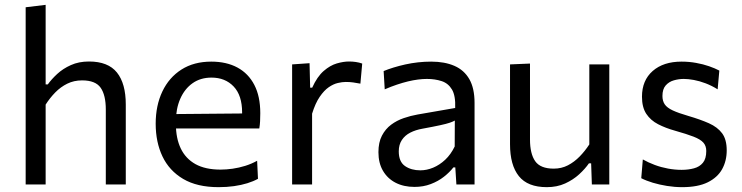

<svg xmlns="http://www.w3.org/2000/svg" viewBox="-20 -762 3066 793"><path d="M86 0Q86 -55.5 86 -106.5Q86 -157.5 86 -219V-493.5Q86 -556.5 86 -616Q86 -675.5 86 -732L168.5 -742Q168.5 -682.5 168.5 -621.2Q168.5 -560 168.5 -493.5V-413.5H177.5Q192.5 -434.5 216.2 -456.5Q240 -478.5 272.8 -493.2Q305.5 -508 347.5 -508Q426.5 -508 463 -462.5Q499.5 -417 499.5 -330.5Q499.5 -298 499.5 -273Q499.5 -248 499.5 -219Q499.5 -160 499.5 -107.8Q499.5 -55.5 499.5 0H417Q417 -55.5 417 -107.2Q417 -159 417 -215.5V-309.5Q417 -369 395.8 -399.5Q374.5 -430 319 -430Q285.5 -430 258 -416.5Q230.5 -403 208.2 -380.2Q186 -357.5 168.5 -330V-215.5Q168.5 -157 168.5 -106.2Q168.5 -55.5 168.5 0Z M883 11Q794 11 736.5 -23Q679 -57 651 -116Q623 -175 623 -251Q623 -326 650.5 -384Q678 -442 729.5 -474.8Q781 -507.5 852.5 -507.5Q915.5 -507.5 960.8 -483Q1006 -458.5 1030.5 -411.2Q1055 -364 1055 -294.5Q1055 -276 1054.2 -261.2Q1053.5 -246.5 1051 -231.5L978.5 -268Q979.5 -276 979.8 -283.2Q980 -290.5 980 -297.5Q980 -368 945 -404.8Q910 -441.5 853.5 -441.5Q808 -441.5 775.2 -418.2Q742.5 -395 724.5 -354Q706.5 -313 706.5 -260.5V-249Q706.5 -191 726.5 -149Q746.5 -107 787.2 -84.2Q828 -61.5 891 -61.5Q914.5 -61.5 940.8 -65.2Q967 -69 992.8 -77Q1018.5 -85 1042 -98L1045.5 -23.5Q1026.5 -13 1001.5 -5.2Q976.5 2.5 946.5 6.8Q916.5 11 883 11ZM657.5 -231.5V-290.5L1000.5 -293.5L1051 -274.5V-231.5Z M1186.5 0Q1186.5 -55.5 1186.5 -106.5Q1186.5 -157.5 1186.5 -219V-269Q1186.5 -324 1186.5 -381.5Q1186.5 -439 1186.5 -496L1258.5 -501L1261 -400H1269.5Q1290 -445.5 1316.8 -468.8Q1343.5 -492 1371 -500Q1398.5 -508 1421.5 -508Q1435.5 -508 1449.5 -506Q1463.5 -504 1476 -499.5L1468.5 -416.5Q1452 -419.5 1438.8 -421.5Q1425.5 -423.5 1408 -423.5Q1393.5 -423.5 1375.2 -419.2Q1357 -415 1337.8 -401.8Q1318.5 -388.5 1300.5 -362.2Q1282.5 -336 1269 -292.5V-215.5Q1269 -157 1269 -106.2Q1269 -55.5 1269 0Z M1692 10Q1647.5 10 1614 -7.2Q1580.5 -24.5 1561.8 -56.5Q1543 -88.5 1543 -133.5Q1543 -174 1557.5 -201.8Q1572 -229.5 1595.5 -247Q1619 -264.5 1647.5 -274.2Q1676 -284 1704.5 -289L1860 -316Q1862 -366.5 1846.8 -392.2Q1831.5 -418 1804 -427Q1776.5 -436 1743 -436Q1726 -436 1706.5 -433.5Q1687 -431 1665.2 -425.8Q1643.5 -420.5 1619.5 -412.5Q1595.5 -404.5 1569 -393L1564.5 -468.5Q1582.5 -476 1605.2 -483Q1628 -490 1653.8 -495.8Q1679.5 -501.5 1706.5 -504.5Q1733.5 -507.5 1761 -507.5Q1816.5 -507.5 1856.8 -490Q1897 -472.5 1918.5 -435Q1940 -397.5 1940 -337Q1940 -314 1940 -278.5Q1940 -243 1940 -211V-146.5Q1940 -112.5 1940 -77.2Q1940 -42 1940 0H1865L1860.5 -70.5H1852.5Q1837 -50.5 1813.5 -32Q1790 -13.5 1759.2 -1.8Q1728.5 10 1692 10ZM1716 -58.5Q1742.5 -58.5 1769 -69.5Q1795.5 -80.5 1818.8 -102.2Q1842 -124 1858 -157L1858.5 -264Q1850.5 -259.5 1837.2 -255Q1824 -250.5 1797.8 -244.8Q1771.5 -239 1725 -230.5Q1696.5 -225.5 1674.5 -214.2Q1652.5 -203 1639.8 -183.8Q1627 -164.5 1627 -137Q1627 -94 1652.8 -76.2Q1678.5 -58.5 1716 -58.5Z M2238.5 11Q2159.5 11 2123 -34.5Q2086.5 -80 2086.5 -166.5Q2086.5 -199.5 2086.5 -223.8Q2086.5 -248 2086.5 -271.5Q2086.5 -316 2086.5 -353.2Q2086.5 -390.5 2086.5 -425Q2086.5 -459.5 2086.5 -496L2169 -499.5Q2169 -444.5 2169 -391.5Q2169 -338.5 2169 -280V-186Q2169 -127 2190.5 -96.2Q2212 -65.5 2267 -65.5Q2299 -65.5 2325.5 -79.2Q2352 -93 2374 -115.5Q2396 -138 2414 -165.5V-280Q2414 -338.5 2414 -390Q2414 -441.5 2414 -496H2496.5Q2496.5 -441.5 2496.5 -389Q2496.5 -336.5 2496.5 -271.5V-219Q2496.5 -157.5 2496.5 -106.5Q2496.5 -55.5 2496.5 0H2424.5L2421.5 -87.5H2412.5Q2397 -65 2372.2 -42.2Q2347.5 -19.5 2314 -4.2Q2280.5 11 2238.5 11Z M2797.5 11Q2766.5 11 2735.2 6Q2704 1 2676.5 -7.2Q2649 -15.5 2628.5 -26L2635 -103.5Q2658 -90.5 2684.2 -80.8Q2710.5 -71 2738.8 -65.8Q2767 -60.5 2795.5 -60.5Q2823 -60.5 2846.2 -66.8Q2869.5 -73 2883.2 -89.8Q2897 -106.5 2897 -138.5Q2897 -159.5 2885 -173Q2873 -186.5 2844.8 -197.5Q2816.5 -208.5 2768.5 -222Q2729 -233 2698 -249Q2667 -265 2649.2 -292Q2631.5 -319 2631.5 -362.5Q2631.5 -430 2675.8 -468.8Q2720 -507.5 2795 -507.5Q2826 -507.5 2855 -502.2Q2884 -497 2908.5 -488.5Q2933 -480 2951 -470.5L2944 -393Q2920 -408 2894.5 -417.8Q2869 -427.5 2845.5 -431.8Q2822 -436 2804 -436Q2783.5 -436 2763.2 -430.2Q2743 -424.5 2729.5 -409.2Q2716 -394 2716 -365.5Q2716 -345 2725.5 -331Q2735 -317 2758.5 -306Q2782 -295 2823.5 -283Q2873 -268.5 2908.2 -252.8Q2943.5 -237 2962.5 -211.5Q2981.5 -186 2981.5 -141Q2981.5 -97.5 2962.5 -63.2Q2943.5 -29 2903 -9Q2862.5 11 2797.5 11Z"/></svg>

Font: Commissioner Thin
Style: Regular
Weight: 400
Version: Version 1.000